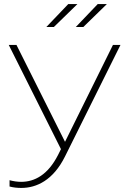

<svg xmlns="http://www.w3.org/2000/svg" viewBox="-20 -921 626 945"><path d="M27 -34V-3C46 2 65 4 85 4C160 4 242 -34 300 -151L573 -700H536L300 -223L61 -700H23L280 -187L266 -159C216 -60 150 -26 84 -26C65 -26 46 -29 27 -34ZM353 -788H390L506 -901H461ZM208 -788H245L361 -901H316Z"/></svg>

Font: Chess Sans ExtraLight
Style: Regular
Weight: 275
Designer: Wolf Bōese
Foundry: Wolf Bōese
Version: Version 7.223;Glyphs 3.3 (3306)